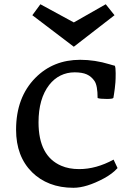

<svg xmlns="http://www.w3.org/2000/svg" viewBox="-20 -870 622 898"><path d="M350.6 -79.1Q429.7 -79.1 511.2 -123.5L529.8 -84Q506.3 -57.6 466.8 -36.1Q384.3 8.3 323.5 8.3Q262.7 8.3 214.1 -10.5Q165.5 -29.3 129.9 -64.5Q55.2 -138.7 55.2 -263.2Q55.2 -414.6 145.5 -505.9Q229 -590.3 355 -590.3Q423.8 -590.3 492.7 -569.3L505.9 -565.4Q512.2 -563.5 517.1 -562.5Q521 -554.7 521 -527.3Q521 -500 519.8 -484.6Q518.6 -469.2 516.8 -455.1Q515.1 -440.9 513.2 -429.7L510.3 -412.1Q507.3 -407.2 480 -407.2Q446.8 -407.2 436.5 -411.6Q436.5 -469.7 422.1 -491Q407.7 -512.2 386 -522Q364.3 -531.7 328.9 -531.7Q293.5 -531.7 263.2 -516.8Q232.9 -502 210 -472.7Q160.2 -408.2 160.2 -297.9Q160.2 -140.1 266.6 -94.7Q302.2 -79.1 350.6 -79.1ZM131.3 -798.8 168.9 -850.1 325.2 -765.1Q325.2 -765.1 474.6 -850.1L515.6 -798.8L325.2 -651.4Z"/></svg>

Font: HeadlandOne
Style: Regular
Weight: 400
Designer: Gary Lonergan
Foundry: Sorkin Type Co.
Version: Version 1.002